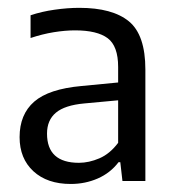

<svg xmlns="http://www.w3.org/2000/svg" viewBox="-20 -767 443 490"><path d="M160.5 -297.5Q100.5 -297.5 65.2 -330Q30 -362.5 30 -417Q30 -475 67.2 -507.5Q104.5 -540 188 -547.5L281.5 -556.5V-596Q281.5 -649.5 254.8 -669.5Q228 -689.5 171.5 -689.5Q146.5 -689.5 117.2 -684.8Q88 -680 58 -670V-728Q86 -737.5 119.2 -742.2Q152.5 -747 182.5 -747Q267 -747 309 -712.5Q351 -678 351 -589.5V-305H292.5L287 -353H282.5Q261.5 -325.5 229.5 -311.5Q197.5 -297.5 160.5 -297.5ZM100 -426Q100 -351.5 181.5 -351.5Q207 -351.5 233.8 -363Q260.5 -374.5 281.5 -402.5V-511L195 -503Q145.5 -498.5 122.8 -479.5Q100 -460.5 100 -426Z"/></svg>

Font: Encode Sans Semi Condensed
Style: Regular
Weight: 400
Width: 4
Designer: Multiple Designers
Foundry: Impallari Type
Version: Version 3.000; ttfautohint (v1.8.3) -l 8 -r 50 -G 200 -x 14 